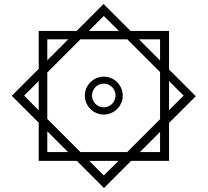

<svg xmlns="http://www.w3.org/2000/svg" viewBox="-20 -742 1040 962"><path d="M174 64H365L501 200L637 64H827V-126L961 -260L827 -394V-587H634L499 -722L364 -587H174V-397L39 -262L174 -127ZM500 -662 576 -587H425ZM217 -545H322L217 -440ZM383 20 217 -146V-379L383 -545H618L782 -381V-145L617 20ZM782 -545V-439L676 -545ZM500 -168C552 -168 595 -211 595 -263C595 -315 552 -358 500 -358C448 -358 405 -315 405 -263C405 -211 448 -168 500 -168ZM101 -263 174 -336V-189ZM900 -263 827 -190V-336ZM500 -204C467 -204 441 -232 441 -263C441 -296 467 -323 500 -323C533 -323 559 -296 559 -263C559 -232 533 -204 500 -204ZM217 20V-84L321 20ZM782 20H681L782 -81ZM500 137 427 64H574Z"/></svg>

Font: Noto Sans Arabic SemCond SemBd
Style: Regular
Weight: 600
Width: 4
Designer: Monotype Design Team, Nadine Chahine, Nizar Qandah and Khaled Hosny
Foundry: Monotype Imaging Inc.
Version: Version 2.012